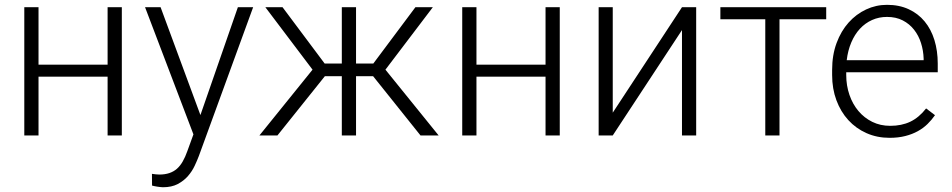

<svg xmlns="http://www.w3.org/2000/svg" viewBox="-20 -558 3921 791"><path d="M481.9 0H423.3V-242.2H138.7V0H80.1V-528.3H138.7V-291.5H423.3V-528.3H481.9Z M805.7 -84 960 -528.3H1022.9L799.3 84.5Q792.5 102.5 782 125Q771.5 147.5 754.6 167Q737.8 186.5 712.6 200Q687.5 213.4 651.4 213.4Q646.5 213.4 640.1 212.6Q633.8 211.9 627.4 210.9Q621.1 210 615.5 208.7Q609.9 207.5 606.4 206.5L606 158.2Q611.8 159.2 621.8 160.2Q631.8 161.1 636.2 161.1Q659.7 161.1 677.7 155Q695.8 148.9 709.2 137Q722.7 125 732.9 106.9Q743.2 88.9 751.5 65.4L776.9 -4.4L577.6 -528.3H641.6Z M1517.1 -244.1H1446.8V0H1388.2V-244.1H1318.4L1123 0H1048.8L1267.6 -271L1073.2 -528.3H1144L1317.4 -296.4H1388.2V-528.3H1446.8V-296.4H1518.1L1691.4 -528.3H1763.2L1567.9 -271L1787.1 0H1712.4Z M2286.1 0H2227.5V-242.2H1942.9V0H1884.3V-528.3H1942.9V-291.5H2227.5V-528.3H2286.1Z M2789.6 -528.3H2848.1V0H2789.6V-434.1L2504.4 0H2446.3V-528.3H2504.4V-93.8Z M3383.8 -478.5H3191.4V0H3132.8V-478.5H2947.8V-528.3H3383.8Z M3645 9.8Q3593.3 9.8 3549.8 -9.5Q3506.3 -28.8 3474.9 -63.2Q3443.4 -97.7 3425.8 -145Q3408.2 -192.4 3408.2 -249V-270Q3408.2 -331.1 3426.5 -380.6Q3444.8 -430.2 3476.1 -465.1Q3507.3 -500 3548.1 -519Q3588.9 -538.1 3634.3 -538.1Q3684.6 -538.1 3723.6 -520Q3762.7 -502 3789.3 -469.7Q3815.9 -437.5 3829.6 -393.1Q3843.3 -348.6 3843.3 -295.9V-260.3H3466.3V-249Q3466.3 -205.6 3479.5 -167.2Q3492.7 -128.9 3516.6 -100.6Q3540.5 -72.3 3573.7 -55.9Q3606.9 -39.6 3647.5 -39.6Q3694.3 -39.6 3730.2 -56.6Q3766.1 -73.7 3795.4 -111.3L3832 -83.5Q3818.8 -64.5 3801.5 -47.4Q3784.2 -30.3 3761.2 -17.6Q3738.3 -4.9 3709.5 2.4Q3680.7 9.8 3645 9.8ZM3634.3 -488.3Q3601.1 -488.3 3572.8 -475.6Q3544.4 -462.9 3522.7 -439.5Q3501 -416 3487.1 -383.1Q3473.1 -350.1 3468.3 -310.1H3785.2V-316.4Q3784.2 -349.6 3774.4 -380.6Q3764.6 -411.6 3745.8 -435.5Q3727.1 -459.5 3699.2 -473.9Q3671.4 -488.3 3634.3 -488.3Z"/></svg>

Font: Melbourne
Style: Light
Weight: 300
Designer: Google
Version: Version 2.000980; 2014